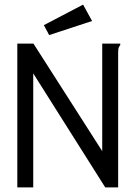

<svg xmlns="http://www.w3.org/2000/svg" viewBox="-20 -812 590 832"><path d="M55 -623H125L423 -157V-623H501V-616Q495 -610 493.5 -603Q492 -596 492 -579V0H436L124 -494V0H55ZM193 -660 170 -703 340 -792 379 -721Z"/></svg>

Font: Inconsolata SemiExpanded
Style: Regular
Weight: 400
Width: 6
Monospace: yes
Designer: Raph Levien, Cyreal, Brenton Simpson
Foundry: Raph Levien, Cyreal, Google
Version: Version 3.000; ttfautohint (v1.8.2.53-6de2)